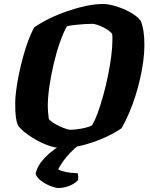

<svg xmlns="http://www.w3.org/2000/svg" viewBox="-20 -740 752 960"><path d="M291 0Q257 0 221 -13Q185 -26 153.5 -44.5Q122 -63 99.5 -82Q77 -101 70 -113Q63 -128 59.5 -153Q56 -178 56 -226Q56 -250 60.5 -285.5Q65 -321 73.5 -363.5Q82 -406 93.5 -449Q105 -492 119.5 -532Q134 -572 151 -603Q182 -625 224.5 -646Q267 -667 314.5 -683.5Q362 -700 408.5 -710Q455 -720 494 -720Q518 -720 546.5 -712.5Q575 -705 602.5 -693Q630 -681 652 -665.5Q674 -650 684 -635Q693 -613 697.5 -583Q702 -553 702 -515Q702 -478 696.5 -435.5Q691 -393 681 -348.5Q671 -304 657 -260Q643 -216 625.5 -175Q608 -134 588 -99Q556 -76 505.5 -53Q455 -30 398.5 -15Q342 0 291 0ZM331 -91Q343 -91 364 -93.5Q385 -96 406 -101Q427 -106 440 -113Q455 -138 469.5 -178Q484 -218 497 -265.5Q510 -313 520 -362.5Q530 -412 536 -457.5Q542 -503 542 -538Q542 -549 542 -556.5Q542 -564 541 -569Q537 -577 525 -586Q513 -595 497 -603Q481 -611 466 -616Q451 -621 441 -621Q426 -621 403 -619.5Q380 -618 356.5 -615.5Q333 -613 315 -609Q297 -578 279.5 -528Q262 -478 248.5 -420.5Q235 -363 227 -308Q219 -253 219 -212Q219 -195 220.5 -177.5Q222 -160 224 -146Q228 -138 242.5 -128.5Q257 -119 274.5 -110.5Q292 -102 308 -96.5Q324 -91 331 -91ZM272 200Q257 200 232 190Q207 180 185.5 164Q164 148 158 129Q164 100 183 74Q202 48 228.5 25.5Q255 3 284 -14L379 -18Q354 0 332 23Q310 46 294.5 68Q279 90 271 107Q285 115 309 120Q333 125 368 126Q370 131 371 140Q372 149 369 162Q354 178 327 189Q300 200 272 200Z"/></svg>

Font: Texturina Medium 12pt Black
Style: Italic
Weight: 900
Italic angle: -11°
Version: Version 1.002